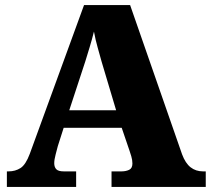

<svg xmlns="http://www.w3.org/2000/svg" viewBox="-20 -734 828 754"><path d="M7 0V-61H14Q40 -61 60.5 -74Q81 -87 97 -130L310 -714H491L695 -128Q708 -93 728.5 -77Q749 -61 777 -61H788V0H418V-61H458Q474 -61 487 -67Q500 -73 500 -92Q500 -106 495.5 -120.5Q491 -135 489 -141L458 -232H230L207 -160Q204 -148 198.5 -127.5Q193 -107 193 -93Q193 -78 201 -69.5Q209 -61 230 -61H279V0ZM252 -301H436L379 -492Q372 -518 363.5 -547.5Q355 -577 349 -610Q341 -578 332 -548.5Q323 -519 315 -493Z"/></svg>

Font: Noto Serif Sinhala Black
Style: Regular
Weight: 900
Designer: Jelle Bosma - Monotype Design Team
Foundry: Monotype Imaging Inc.
Version: Version 2.007; ttfautohint (v1.8.4.7-5d5b)